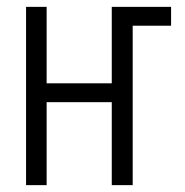

<svg xmlns="http://www.w3.org/2000/svg" viewBox="-20 -540 540 560"><path d="M56 0V-520H116V-297H306V-520H479V-465H367V0H306V-242H116V0Z"/></svg>

Font: Iosevka SS04 Light
Style: Regular
Weight: 300
Monospace: yes
Designer: Belleve Invis
Foundry: Belleve Invis
Version: Version 19.0.0; ttfautohint (v1.8.4)